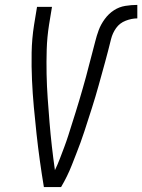

<svg xmlns="http://www.w3.org/2000/svg" viewBox="-20 -763 580 783"><path d="M159 0Q150 -54 142.5 -108Q135 -162 129 -217Q123 -272 118 -326.5Q113 -381 110.5 -436.5Q108 -492 109 -548.5Q110 -605 119 -662L131 -735H192L180 -662Q172 -611 170.5 -561Q169 -511 170 -461Q171 -411 174.5 -362Q178 -313 182 -264Q186 -215 191.5 -166.5Q197 -118 204 -69Q215 -92 224 -115.5Q233 -139 242 -163Q251 -187 258.5 -210.5Q266 -234 273.5 -258Q281 -282 288.5 -305.5Q296 -329 303 -353Q310 -377 317 -401Q324 -425 330.5 -449Q337 -473 343 -497Q349 -521 355.5 -544.5Q362 -568 368 -592.5Q374 -617 382.5 -640Q391 -663 407 -685Q423 -707 444.5 -721Q466 -735 491 -739Q516 -743 540 -743V-688Q517 -688 492.5 -678.5Q468 -669 453.5 -648.5Q439 -628 433 -604Q427 -580 421 -556.5Q415 -533 408.5 -509.5Q402 -486 395.5 -462.5Q389 -439 382.5 -415.5Q376 -392 369 -368.5Q362 -345 354.5 -321.5Q347 -298 339.5 -275Q332 -252 324.5 -228.5Q317 -205 308.5 -182Q300 -159 291 -136Q282 -113 273 -90Q264 -67 253 -44.5Q242 -22 229 0Z"/></svg>

Font: Iosevka Term Curly Light
Style: Italic
Weight: 300
Italic angle: -9°
Designer: Belleve Invis
Foundry: Belleve Invis
Version: Version 32.3.0